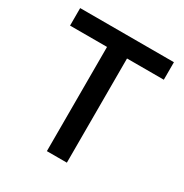

<svg xmlns="http://www.w3.org/2000/svg" viewBox="-160 -814 901 940"><g transform="rotate(30 290.0 -344.0)"><path d="M234 0V-589H25V-688H555V-589H347V0Z"/></g></svg>

Font: Saira Medium
Style: Regular
Weight: 500
Designer: Hector Gatti with collaboration of the Omnibus-Type team
Foundry: Omnibus-Type
Version: Version 1.100; ttfautohint (v1.8.3)